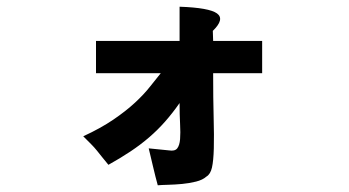

<svg xmlns="http://www.w3.org/2000/svg" viewBox="-20 -435 1040 572"><path d="M615 -217Q615 -140 616.5 -85Q618 -30 617 7Q616 44 611.5 64Q607 84 595 91Q584 101 564 106Q544 111 522.5 113Q501 115 481 115.5Q461 116 450 117Q447 106 443 90.5Q439 75 435.5 59.5Q432 44 428.5 30Q425 16 423 7L483 13Q501 16 508 7Q515 -2 516.5 -20.5Q518 -39 516.5 -66Q515 -93 515 -128Q494 -98 472 -73Q450 -48 424.5 -26Q399 -4 369 16Q339 36 303 56Q293 44 285 34Q277 24 269 14Q261 4 251 -6Q241 -16 228 -29Q280 -53 317.5 -78.5Q355 -104 382 -129Q409 -154 427 -177Q445 -200 459 -217H266V-313H515V-415Q603 -412 626.5 -395Q650 -378 614 -343L615 -313H761V-217Z"/></svg>

Font: D2Coding
Style: Bold
Weight: 700
Monospace: yes
Designer: Yong-Rak Park; Jeong-Hwan Yoon; Sang-Min Lee;
Foundry: NHN Corporation
Version: Version 1.3.2; Build 20180524